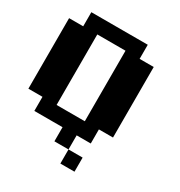

<svg xmlns="http://www.w3.org/2000/svg" viewBox="-225 -933 1228 1310"><g transform="rotate(30 389.0 -278.0)"><path d="M444.4 -111.1V-666.7H222.2V-111.1ZM555.6 222.2H444.4V111.1H555.6ZM333.3 0H111.1V-111.1H0V-666.7H111.1V-777.8H555.6V-666.7H666.7V-111.1H555.6V0H444.4V111.1H333.3Z"/></g></svg>

Font: Pixeloid Sans
Style: Bold
Weight: 700
Monospace: yes
Designer: GGBot
Version: 0.3